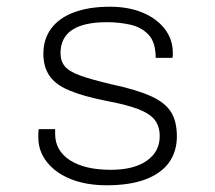

<svg xmlns="http://www.w3.org/2000/svg" viewBox="-20 -541 640 571"><path d="M297 10Q237 10 191.5 -8Q146 -26 120 -58.5Q94 -91 94 -132Q94 -134 94 -141.5Q94 -149 95 -157H144V-143Q144 -93 188 -64.5Q232 -36 310 -36Q378 -36 416.5 -63Q455 -90 455 -136Q455 -165 440.5 -184Q426 -203 391 -216.5Q356 -230 296 -241Q226 -255 185 -272.5Q144 -290 126.5 -316.5Q109 -343 109 -381Q109 -425 132.5 -456.5Q156 -488 200.5 -504.5Q245 -521 307 -521Q362 -521 404 -503.5Q446 -486 470 -455Q494 -424 494 -383Q494 -381 494 -378Q494 -375 493 -369H443Q443 -415 422 -437.5Q401 -460 368 -467.5Q335 -475 298 -475Q160 -475 160 -383Q160 -359 173 -343.5Q186 -328 219.5 -316Q253 -304 313 -290Q387 -274 429 -255Q471 -236 488.5 -208Q506 -180 506 -136Q506 -90 482.5 -57.5Q459 -25 412.5 -7.5Q366 10 297 10Z"/></svg>

Font: Chivo Mono Thin
Style: Regular
Weight: 250
Designer: Hector Gatti
Foundry: Omnibus-Type
Version: Version 1.008